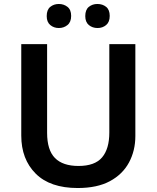

<svg xmlns="http://www.w3.org/2000/svg" viewBox="-20 -936 788 966"><path d="M661 -252Q661 -178 629 -118.5Q597 -59 533 -24.5Q469 10 371 10Q232 10 159.5 -62.5Q87 -135 87 -254V-714H217V-268Q217 -181 256.5 -141Q296 -101 375 -101Q457 -101 493.5 -144Q530 -187 530 -269V-714H661ZM215 -855Q215 -887 233 -901.5Q251 -916 276 -916Q301 -916 319.5 -901.5Q338 -887 338 -856Q338 -825 319.5 -810Q301 -795 276 -795Q251 -795 233 -810Q215 -825 215 -855ZM409 -855Q409 -887 427 -901.5Q445 -916 470 -916Q496 -916 514 -901.5Q532 -887 532 -856Q532 -825 514 -810Q496 -795 471 -795Q445 -795 427 -810Q409 -825 409 -855Z"/></svg>

Font: Noto Sans Nag Mundari SemiBold
Style: Regular
Weight: 600
Version: Version 1.000